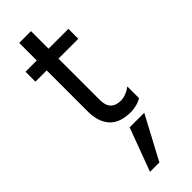

<svg xmlns="http://www.w3.org/2000/svg" viewBox="-315 -687 1013 1013"><g transform="rotate(-45 191.5 -180.5)"><path d="M180 304H110L200 62H309ZM264 10Q180 10 141.5 -33.5Q103 -77 103 -154V-460H19V-534H103V-665H191V-534H339V-460H191V-151Q191 -71 267 -70Q304 -70 344 -99V-12Q327 -1 303.5 4.5Q280 10 264 10Z"/></g></svg>

Font: LXGW 975 Gothic SC
Style: Regular
Weight: 400
Version: Version 2.01;February 25, 2021